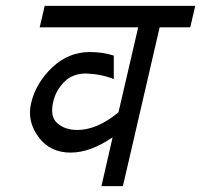

<svg xmlns="http://www.w3.org/2000/svg" viewBox="-20 -633 684 653"><path d="M367 -364Q325 -381 273 -383Q227 -383 199 -355Q170 -326 161 -287Q149 -235 176 -213Q202 -191 243 -191Q310 -191 383 -251L450 -540H115L132 -613H644L627 -540H523L398 0H325L363 -166Q287 -114 220 -114Q150 -114 111 -167Q71 -221 86 -283Q102 -351 158 -404Q213 -456 285 -456Q330 -456 367 -444Z"/></svg>

Font: Miedinger
Style: Italic
Weight: 400
Italic angle: -13°
Version: Version 001.000